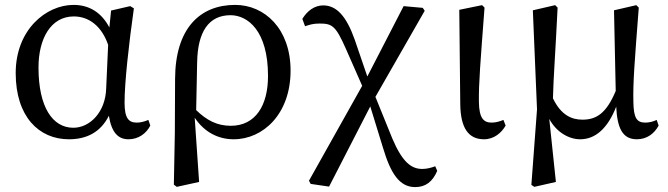

<svg xmlns="http://www.w3.org/2000/svg" viewBox="-20 -554 2723 783"><path d="M413 -193C410 -97 347 -33 279 -33C195 -33 137 -116 137 -279C137 -396 187 -487 281 -487C343 -487 395 -447 421 -371ZM585 -65C569 -58 553 -54 538 -54C505 -54 488 -71 488 -136C488 -217 505 -371 526 -520L511 -529L433 -511L426 -442C394 -503 344 -534 280 -534C168 -534 44 -433 44 -256C44 -78 139 14 261 14C335 14 391 -16 424 -82C435 -12 463 14 504 14C545 14 577 -10 593 -42Z M921 -41C865 -41 822 -64 780 -105C781 -144 784 -309 784 -300C786 -424 831 -492 920 -492C990 -492 1073 -429 1073 -244C1073 -125 1023 -41 921 -41ZM693 -11 689 199 701 208 792 188 774 -74C814 -14 871 14 933 14C1053 14 1165 -89 1165 -266C1165 -437 1059 -534 939 -534C795 -534 695 -438 694 -233Z M1755 124C1739 130 1721 135 1702 135C1656 135 1620 105 1580 11L1511 -159L1712 -510L1704 -522L1626 -529L1478 -242L1426 -394C1392 -489 1352 -532 1298 -532C1263 -532 1233 -510 1213 -477L1224 -447C1243 -453 1256 -458 1283 -458C1335 -458 1349 -449 1391 -354L1457 -204L1240 183L1247 196L1322 207L1490 -120L1542 49C1573 153 1609 209 1673 209C1716 209 1744 187 1763 143Z M1954 14C1995 14 2026 -13 2042 -42L2033 -65C2019 -59 2002 -54 1985 -54C1953 -54 1934 -71 1933 -138C1932 -214 1939 -298 1956 -523L1946 -533L1853 -514L1857 -130C1858 -31 1891 14 1954 14Z M2658 -65C2644 -58 2627 -54 2612 -54C2577 -54 2564 -72 2563 -139C2561 -216 2568 -302 2585 -523L2575 -533L2484 -512L2491 -183C2452 -90 2411 -66 2355 -66C2312 -66 2268 -84 2235 -153C2237 -239 2245 -337 2254 -523L2244 -533L2153 -512L2170 -108L2147 200L2159 208L2247 188L2220 -69C2249 -15 2300 14 2346 14C2408 14 2458 -30 2493 -119C2497 -33 2518 14 2577 14C2619 14 2649 -10 2666 -42Z"/></svg>

Font: Source Han Serif JP Medium
Style: Regular
Weight: 500
Designer: Ryoko NISHIZUKA 西塚涼子 (kana & ideographs); Frank Grießhammer (Latin, Greek & Cyrillic); Wenlong ZHANG 张文龙 (bopomofo); San
Foundry: Adobe Systems Incorporated
Version: Version 1.001;PS 1.001;hotconv 16.6.54;makeotf.lib2.5.65590